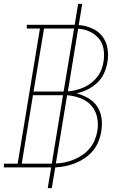

<svg xmlns="http://www.w3.org/2000/svg" viewBox="-38 -863 658 990"><path d="M208 107 226 0H-18V-19H53L168 -716H100V-735H347L365 -843H386L368 -734Q404 -731 436 -717Q468 -703 489 -676.5Q510 -650 516 -614.5Q522 -579 516 -543Q511 -514 499 -486.5Q487 -459 464 -437Q441 -415 413.5 -401.5Q386 -388 357 -382Q389 -373 417.5 -356.5Q446 -340 463.5 -313.5Q481 -287 485.5 -253Q490 -219 484 -185Q480 -159 469.5 -133Q459 -107 441 -85.5Q423 -64 399.5 -48Q376 -32 351 -22Q326 -12 299.5 -6.5Q273 -1 247 0L229 107ZM135 -391H290L344 -716H189ZM312 -392Q332 -393 353.5 -398.5Q375 -404 394.5 -412.5Q414 -421 432 -435Q450 -449 463.5 -466.5Q477 -484 485 -504.5Q493 -525 496 -546Q501 -578 496 -609.5Q491 -641 472 -664Q453 -687 425 -700Q397 -713 365 -715ZM229 -19 287 -372H132L74 -19ZM250 -20Q273 -21 297 -26Q321 -31 344 -40.5Q367 -50 388 -64.5Q409 -79 425 -98.5Q441 -118 450.5 -141Q460 -164 464 -188Q470 -224 462.5 -259Q455 -294 432.5 -319Q410 -344 377 -356.5Q344 -369 308 -372Z"/></svg>

Font: Iosevka Etoile Thin
Style: Italic
Weight: 100
Italic angle: -9°
Designer: Belleve Invis
Foundry: Belleve Invis
Version: Version 22.1.2; ttfautohint (v1.8.4)